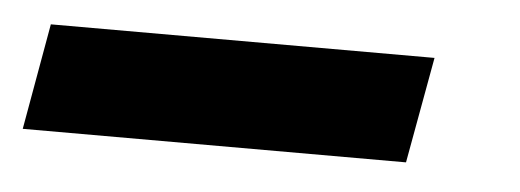

<svg xmlns="http://www.w3.org/2000/svg" viewBox="-84 -41 498 184"><g transform="rotate(5 164.5 51.0)"><path d="M328.6 0 310.1 102.1H-58.6L-40.5 0Z"/></g></svg>

Font: Roboto Condensed SemiBold
Style: Italic
Weight: 600
Italic angle: -12°
Designer: Christian Robertson
Foundry: Google
Version: Version 3.008; 2023